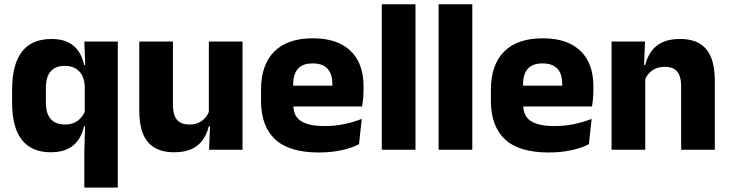

<svg xmlns="http://www.w3.org/2000/svg" viewBox="-20 -680 3313 872"><path d="M209.5 11.5Q123.5 11.5 79.2 -45Q35 -101.5 35 -213V-273.5Q35 -387 79.5 -445Q124 -503 214 -503Q258.5 -503 288.5 -488.5Q318.5 -474 336.5 -447.5Q354.5 -421 362 -385H403.5L365 -286Q364 -316.5 353 -337.5Q342 -358.5 322 -369.8Q302 -381 274 -381Q232.5 -381 210.5 -356.2Q188.5 -331.5 188.5 -282.5V-213Q188.5 -164 210.8 -139.2Q233 -114.5 276 -114.5Q299.5 -114.5 317.8 -123Q336 -131.5 348.8 -146.5Q361.5 -161.5 367.5 -180.5L404.5 -106.5H361.5Q354.5 -73.5 337 -46.5Q319.5 -19.5 288.5 -4Q257.5 11.5 209.5 11.5ZM363 172V5L367 -127L365 -150V-348.5L367.5 -373L363 -491.5H515V172Z M765.5 -491.5V-202.5Q765.5 -175.5 772.5 -155.8Q779.5 -136 796 -125.2Q812.5 -114.5 841 -114.5Q865 -114.5 882.8 -123Q900.5 -131.5 912.8 -146Q925 -160.5 931 -178L954.5 -106.5H928.5Q920.5 -73.5 902.2 -46.5Q884 -19.5 852.2 -4Q820.5 11.5 771 11.5Q716.5 11.5 681.2 -9.8Q646 -31 629.2 -73Q612.5 -115 612.5 -178V-491.5ZM1081.5 -491.5V0H929.5L934.5 -123L928.5 -137V-491.5Z M1427.5 12.5Q1293.5 12.5 1229.5 -47.2Q1165.5 -107 1165.5 -221.5V-272.5Q1165.5 -385.5 1225.5 -445.8Q1285.5 -506 1400 -506Q1477 -506 1528.2 -479.8Q1579.5 -453.5 1605.2 -405Q1631 -356.5 1631 -288.5V-272Q1631 -253 1629.2 -233.2Q1627.5 -213.5 1624.5 -196.5H1486.5Q1488.5 -225.5 1489 -251.2Q1489.5 -277 1489.5 -298Q1489.5 -328.5 1480 -349.2Q1470.5 -370 1450.8 -381Q1431 -392 1400 -392Q1354 -392 1332.8 -367.2Q1311.5 -342.5 1311.5 -297V-252L1312.5 -235.5V-200.5Q1312.5 -181.5 1318.8 -164.5Q1325 -147.5 1340.8 -134.8Q1356.5 -122 1384.2 -114.8Q1412 -107.5 1455 -107.5Q1500.5 -107.5 1542.5 -116.2Q1584.5 -125 1623 -140L1610.5 -25Q1576.5 -7.5 1530 2.5Q1483.5 12.5 1427.5 12.5ZM1246.5 -196.5V-291H1593.5V-196.5Z M1714 0V-660.5H1867V0Z M1972 0V-660.5H2125V0Z M2471.5 12.5Q2337.5 12.5 2273.5 -47.2Q2209.5 -107 2209.5 -221.5V-272.5Q2209.5 -385.5 2269.5 -445.8Q2329.5 -506 2444 -506Q2521 -506 2572.2 -479.8Q2623.5 -453.5 2649.2 -405Q2675 -356.5 2675 -288.5V-272Q2675 -253 2673.2 -233.2Q2671.5 -213.5 2668.5 -196.5H2530.5Q2532.5 -225.5 2533 -251.2Q2533.5 -277 2533.5 -298Q2533.5 -328.5 2524 -349.2Q2514.5 -370 2494.8 -381Q2475 -392 2444 -392Q2398 -392 2376.8 -367.2Q2355.5 -342.5 2355.5 -297V-252L2356.5 -235.5V-200.5Q2356.5 -181.5 2362.8 -164.5Q2369 -147.5 2384.8 -134.8Q2400.5 -122 2428.2 -114.8Q2456 -107.5 2499 -107.5Q2544.5 -107.5 2586.5 -116.2Q2628.5 -125 2667 -140L2654.5 -25Q2620.5 -7.5 2574 2.5Q2527.5 12.5 2471.5 12.5ZM2290.5 -196.5V-291H2637.5V-196.5Z M3073.5 0V-289Q3073.5 -316 3066.5 -335.8Q3059.5 -355.5 3043 -366Q3026.5 -376.5 2998 -376.5Q2974.5 -376.5 2956.5 -368.2Q2938.5 -360 2926.2 -345.8Q2914 -331.5 2908 -313.5L2884.5 -385H2910.5Q2918.5 -418.5 2936.8 -445Q2955 -471.5 2987 -487.2Q3019 -503 3068 -503Q3123 -503 3158 -481.8Q3193 -460.5 3209.8 -418.5Q3226.5 -376.5 3226.5 -313.5V0ZM2757.5 0V-491.5H2909.5L2904.5 -368.5L2910.5 -354V0Z"/></svg>

Font: Anek Gurmukhi
Style: Bold
Weight: 700
Designer: Sarang Kulkarni (Gurmukhi), Yesha Goshar (Latin)
Foundry: Ek Type
Version: Version 1.003